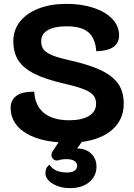

<svg xmlns="http://www.w3.org/2000/svg" viewBox="-20 -729 695 993"><path d="M403 5 379 39Q424 39 451.5 65.5Q479 92 479 133Q479 181 442 212.5Q405 244 341 244Q290 244 252.5 221Q215 198 215 167Q215 137 236 123Q251 145 273.5 154Q296 163 327 163Q353 163 366 153.5Q379 144 379 129Q379 112 364 103Q349 94 324 94Q300 94 282 100Q268 104 257 95Q246 86 246 72Q246 63 252 54L283 7Q167 -2 101 -49Q35 -96 35 -172Q35 -209 63 -232Q91 -255 157 -255Q161 -182 207.5 -144.5Q254 -107 338 -107Q403 -107 440 -129.5Q477 -152 477 -192Q477 -219 463 -236Q449 -253 414.5 -267Q380 -281 314 -296Q214 -319 157 -348Q100 -377 74.5 -417Q49 -457 49 -517Q49 -574 83.5 -617.5Q118 -661 180 -685Q242 -709 324 -709Q402 -709 464 -688.5Q526 -668 561 -631Q596 -594 596 -546Q596 -509 568.5 -487.5Q541 -466 478 -464Q473 -531 437 -562Q401 -593 324 -593Q261 -593 227 -573Q193 -553 193 -515Q193 -489 206 -472.5Q219 -456 250.5 -443Q282 -430 341 -417Q444 -394 504.5 -364.5Q565 -335 592.5 -294Q620 -253 620 -193Q620 -112 562.5 -60Q505 -8 403 5Z"/></svg>

Font: K2D ExtraBold
Style: Regular
Weight: 800
Designer: Katatrad Aksorn Co.,Ltd.
Foundry: Cadson Demak Co.,Ltd.
Version: Version 1.000; ttfautohint (v1.6)